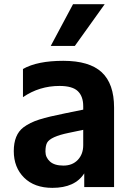

<svg xmlns="http://www.w3.org/2000/svg" viewBox="-20 -864 633 918"><path d="M91.8 -254.9Q123 -278.3 168 -292.5Q212.9 -306.6 292 -322.3L377.9 -339.8V-356.4Q377.9 -403.3 352.1 -428.2Q326.2 -453.1 264.6 -453.1Q168 -453.1 89.8 -399.4V-534.2Q158.2 -573.2 282.7 -573.2Q407.2 -573.2 466.3 -518.6Q525.4 -463.9 525.4 -349.6V30.3H382.8V-35.2Q338.9 34.2 230.5 34.2Q144.5 34.2 95.2 -14.6Q45.9 -63.5 45.9 -141.6Q45.9 -219.7 91.8 -254.9ZM377.9 -169.9V-243.2L307.6 -228.5Q221.7 -210.9 205.1 -181.6Q197.3 -167 197.3 -139.2Q197.3 -111.3 218.8 -91.8Q240.2 -72.3 283.2 -72.3Q326.2 -72.3 352.1 -99.6Q377.9 -127 377.9 -169.9ZM222.7 -644.5 329.1 -843.8H480.5L337.9 -644.5Z"/></svg>

Font: GenEi M Gothic v2 Bold
Style: Regular
Weight: 700
Version: Version 2.0